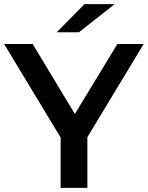

<svg xmlns="http://www.w3.org/2000/svg" viewBox="-29 -914 719 934"><path d="M266 0V-277L295 -197L-9 -700H130L374 -295H296L542 -700H670L366 -197L396 -277V0ZM247 -757 382 -894H529L355 -757Z"/></svg>

Font: MOST Montserrat SemiBold
Style: Regular
Weight: 600
Designer: Julieta Ulanovsky
Foundry: Julieta Ulanovsky
Version: Version 8.000;March 11, 2024;FontCreator 15.0.0.2926 64-bit